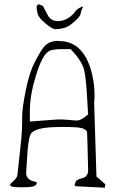

<svg xmlns="http://www.w3.org/2000/svg" viewBox="-20 -875 549 901"><path d="M368.7 -844.2Q369.6 -843.8 369.6 -841.8Q369.6 -841.8 368.7 -841.3Q368.7 -839.8 363.8 -830.1Q359.4 -820.8 358.4 -810.1Q357.4 -799.8 330.1 -774.4Q302.7 -749.5 281.7 -744.1Q261.2 -738.3 243.7 -738.3L242.7 -737.3Q226.6 -737.3 193.8 -764.6Q160.6 -792 156.2 -812.5Q151.9 -833 151.9 -840.3Q151.9 -848.1 155.3 -851.1Q159.2 -854 162.6 -855Q162.6 -855 181.2 -847.2Q181.2 -847.2 205.1 -802.2Q219.7 -775.9 251.5 -775.9Q277.8 -775.9 301.3 -791Q321.8 -804.2 335 -823.2Q342.3 -834 363.3 -842.8Q368.2 -844.7 368.7 -844.2ZM330.1 -7.8 335.9 -24.4Q343.8 -33.2 361.3 -37.6Q378.9 -42 383.8 -48.3Q388.7 -54.7 390.1 -57.6Q391.6 -60.5 392.1 -62.5Q392.6 -64.5 393.1 -69.3Q393.6 -74.2 393.6 -76.2L390.6 -195.3L388.7 -255.9Q385.7 -264.6 369.1 -272Q352.5 -279.3 274.9 -279.3Q197.3 -279.3 164.6 -270Q131.8 -260.7 123.5 -245.1Q115.2 -229.5 109.4 -168.9L102.5 -60.5Q105.5 -30.3 143.6 -22.5Q149.4 -21.5 153.3 -19.5Q152.3 -16.6 149.9 -9.8Q147.5 -2.9 132.8 0.5Q118.2 3.9 83.5 3.9Q48.8 3.9 38.1 1Q27.3 -2 27.3 -7.3Q27.3 -12.7 44.9 -27.3Q62.5 -42 62.5 -60.5L80.1 -224.6Q84 -273.4 84 -294.9V-332Q84 -365.2 100.6 -449.7Q117.2 -534.2 143.6 -584.5Q169.9 -634.8 185.1 -653.3Q200.2 -671.9 218.3 -677.7Q236.3 -683.6 246.1 -683.1Q255.9 -682.6 272.5 -681.6Q377 -671.9 412.1 -527.3Q419.9 -492.2 421.9 -468.8Q423.8 -443.4 423.8 -423.8L421.9 -391.6L432.6 -46.9L474.6 -9.8L471.7 5.9L335 -1Q330.1 -2.9 330.1 -7.8ZM120.1 -355.5V-304.7L251 -314.5Q284.2 -314.5 306.2 -312Q328.1 -309.6 341.3 -309.6Q354.5 -309.6 373 -322.3L393.6 -337.9L386.7 -449.2Q380.9 -535.2 370.6 -560.5Q360.4 -585.9 337.9 -615.2L311.5 -644.5H265.6Q220.7 -643.6 208 -633.8Q177.7 -615.2 148.9 -521.5Q120.1 -427.7 120.1 -355.5Z"/></svg>

Font: Drukaatie burti
Style: Thin
Weight: 100
Version: Version 0.14